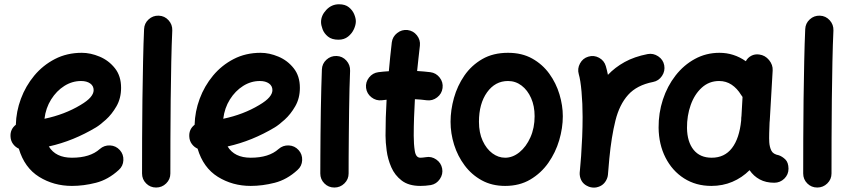

<svg xmlns="http://www.w3.org/2000/svg" viewBox="-20 -796 3894 881"><path d="M524.9 -16.1Q476.6 28.3 420.2 42.7Q363.8 57.1 310.1 57.1Q226.6 57.1 159.4 15.4Q92.3 -26.4 66.4 -113.8Q50.3 -121.1 39.8 -135.5Q29.3 -149.9 28.3 -168.5Q25.9 -202.6 52.7 -223.6Q54.2 -284.2 75.9 -342.8Q97.7 -401.4 137.2 -449Q176.8 -496.6 231.9 -525.1Q287.1 -553.7 355.5 -553.7Q395.5 -553.7 437.3 -536.1Q479 -518.6 507.3 -482.9Q535.6 -447.3 535.6 -393.1Q535.6 -345.2 514.4 -308.3Q493.2 -271.5 465.8 -246.8Q438.5 -222.2 420.4 -211.4Q369.1 -180.7 315.2 -158.7Q261.2 -136.7 204.1 -124Q235.4 -72.3 310.1 -72.3Q393.6 -72.3 438 -112.3Q458 -129.9 484.9 -128.7Q511.7 -127.4 529.8 -107.4Q547.4 -87.9 546.1 -60.8Q544.9 -33.7 524.9 -16.1ZM352.1 -424.3Q311 -424.3 275.1 -401.6Q239.3 -378.9 214.6 -339.6Q189.9 -300.3 184.1 -251Q276.9 -270.5 349.1 -314Q381.3 -333 395.5 -349.9Q409.7 -366.7 409.7 -382.3Q409.7 -401.9 393.8 -413.1Q377.9 -424.3 352.1 -424.3Z M708.5 -724.1Q735.4 -723.1 753.4 -703.1Q771.5 -683.1 770.5 -656.2Q767.6 -594.7 765.9 -512Q764.2 -429.2 763.2 -338.4Q762.2 -247.6 762 -159.7Q761.7 -71.8 761.7 0Q761.7 26.9 742.4 45.7Q723.1 64.5 696.3 64.5Q669.4 64.5 650.6 45.7Q631.8 26.9 631.8 0Q631.8 -72.3 632.1 -160.2Q632.3 -248 633.5 -339.4Q634.8 -430.7 636.5 -514.4Q638.2 -598.1 641.1 -662.1Q642.1 -689 661.9 -707Q681.6 -725.1 708.5 -724.1Z M1345.2 -16.1Q1296.9 28.3 1240.5 42.7Q1184.1 57.1 1130.4 57.1Q1046.9 57.1 979.7 15.4Q912.6 -26.4 886.7 -113.8Q870.6 -121.1 860.1 -135.5Q849.6 -149.9 848.6 -168.5Q846.2 -202.6 873 -223.6Q874.5 -284.2 896.2 -342.8Q918 -401.4 957.5 -449Q997.1 -496.6 1052.2 -525.1Q1107.4 -553.7 1175.8 -553.7Q1215.8 -553.7 1257.6 -536.1Q1299.3 -518.6 1327.6 -482.9Q1356 -447.3 1356 -393.1Q1356 -345.2 1334.7 -308.3Q1313.5 -271.5 1286.1 -246.8Q1258.8 -222.2 1240.7 -211.4Q1189.5 -180.7 1135.5 -158.7Q1081.5 -136.7 1024.4 -124Q1055.7 -72.3 1130.4 -72.3Q1213.9 -72.3 1258.3 -112.3Q1278.3 -129.9 1305.2 -128.7Q1332 -127.4 1350.1 -107.4Q1367.7 -87.9 1366.5 -60.8Q1365.2 -33.7 1345.2 -16.1ZM1172.4 -424.3Q1131.3 -424.3 1095.5 -401.6Q1059.6 -378.9 1034.9 -339.6Q1010.3 -300.3 1004.4 -251Q1097.2 -270.5 1169.4 -314Q1201.7 -333 1215.8 -349.9Q1230 -366.7 1230 -382.3Q1230 -401.9 1214.1 -413.1Q1198.2 -424.3 1172.4 -424.3Z M1453.1 -694.8Q1453.1 -725.1 1477.3 -750.7Q1501.5 -776.4 1535.6 -776.4Q1564 -776.4 1580.8 -762.7Q1597.7 -749 1605.2 -730.7Q1612.8 -712.4 1612.8 -698.2Q1612.8 -681.6 1603.8 -661.9Q1594.7 -642.1 1576.9 -627.9Q1559.1 -613.8 1533.2 -613.8Q1502.4 -613.8 1484.9 -628.2Q1467.3 -642.6 1460.2 -661.6Q1453.1 -680.7 1453.1 -694.8ZM1524.4 -539.1Q1551.3 -538.1 1569.3 -518.1Q1587.4 -498 1586.4 -471.2Q1585 -437.5 1583.7 -389.4Q1582.5 -341.3 1581.8 -286.6Q1581.1 -231.9 1580.6 -177.7Q1580.1 -123.5 1579.8 -77.1Q1579.6 -30.8 1579.6 0Q1579.6 26.9 1560.3 45.7Q1541 64.5 1514.2 64.5Q1487.3 64.5 1468.5 45.7Q1449.7 26.9 1449.7 0Q1449.7 -31.2 1450 -77.6Q1450.2 -124 1450.7 -178.5Q1451.2 -232.9 1452.1 -288.1Q1453.1 -343.3 1454.3 -392.6Q1455.6 -441.9 1457 -477.1Q1458 -503.9 1477.8 -522Q1497.6 -540 1524.4 -539.1Z M2010.7 -392.1Q2007.3 -365.7 1985.8 -349.1Q1964.4 -332.5 1938 -335.9Q1912.6 -339.4 1883.8 -340.8Q1881.3 -299.3 1879.9 -257.3Q1878.4 -215.3 1878.4 -173.3Q1878.4 -134.8 1883.3 -103.5Q1888.2 -72.3 1908.7 -72.3Q1918 -72.3 1933.6 -74.7Q1959.5 -79.6 1981.7 -64.2Q2003.9 -48.8 2008.8 -22.9Q2013.7 2.9 1998.3 25.6Q1982.9 48.3 1957 53.2Q1943.8 55.2 1931.9 56.2Q1919.9 57.1 1908.7 57.1Q1855.5 57.1 1823.5 32.7Q1791.5 8.3 1775.4 -28.8Q1759.3 -65.9 1754.2 -105Q1749 -144 1749 -173.3Q1749 -215.3 1750.2 -256.6Q1751.5 -297.9 1753.9 -338.4Q1742.7 -337.4 1731.9 -335.9Q1705.6 -333 1684.3 -349.6Q1663.1 -366.2 1659.7 -392.6Q1656.7 -418.9 1673.3 -440.2Q1689.9 -461.4 1716.3 -464.8Q1739.3 -467.8 1764.2 -469.2Q1767.1 -502.4 1770.5 -535.6Q1773.9 -568.8 1777.8 -601.6Q1781.2 -627.9 1802.5 -644.5Q1823.7 -661.1 1850.1 -658.2Q1876.5 -654.8 1893.1 -633.8Q1909.7 -612.8 1906.7 -586.4Q1903.3 -557.1 1900.1 -528.1Q1897 -499 1894 -470.2Q1925.8 -468.3 1954.6 -464.8Q1981 -461.4 1997.6 -439.9Q2014.2 -418.5 2010.7 -392.1Z M2311 -553.7Q2375 -553.7 2422.1 -527.3Q2469.2 -501 2500.5 -457.8Q2531.7 -414.6 2547.1 -363.3Q2562.5 -312 2562.5 -262.7Q2562.5 -208.5 2545.9 -152.3Q2529.3 -96.2 2496.1 -48.8Q2462.9 -1.5 2413.3 27.8Q2363.8 57.1 2297.9 57.1Q2237.3 57.1 2190.7 31.5Q2144 5.9 2112.1 -36.9Q2080.1 -79.6 2063.7 -131.8Q2047.4 -184.1 2047.4 -237.3Q2047.4 -291 2063 -346.7Q2078.6 -402.3 2110.8 -449.2Q2143.1 -496.1 2192.9 -524.9Q2242.7 -553.7 2311 -553.7ZM2311 -424.3Q2252 -424.3 2214.8 -372.3Q2177.7 -320.3 2177.7 -237.3Q2177.7 -187 2194.8 -149.9Q2211.9 -112.8 2239.3 -92.5Q2266.6 -72.3 2297.9 -72.3Q2332.5 -72.3 2363.5 -97.4Q2394.5 -122.6 2413.8 -165.8Q2433.1 -209 2433.1 -262.7Q2433.1 -309.6 2417 -345.9Q2400.9 -382.3 2373.3 -403.3Q2345.7 -424.3 2311 -424.3Z M2698.2 64.5Q2689.5 63.5 2681.2 60.5Q2681.2 60.5 2680.7 60.1Q2680.2 60.1 2679.7 59.6Q2647.9 46.9 2641.1 13.2Q2639.2 3.4 2640.1 -6.3Q2640.1 -8.3 2640.6 -10.3Q2642.1 -27.8 2643.6 -45.4Q2645 -63 2646.5 -80.6Q2649.4 -122.1 2651.4 -168.2Q2653.3 -214.4 2653.3 -259.8Q2653.3 -321.3 2648.4 -375.2Q2643.6 -429.2 2635.7 -455.6Q2628.4 -481 2641.4 -504.9Q2654.3 -528.8 2679.7 -536.1Q2705.1 -543.9 2728.8 -531Q2752.4 -518.1 2759.8 -492.7Q2765.1 -474.6 2769.5 -452.6Q2801.8 -486.8 2846.4 -511.5Q2891.1 -536.1 2951.7 -547.9Q2977.5 -552.7 3000.2 -537.6Q3022.9 -522.5 3027.8 -496.6Q3032.7 -470.2 3017.6 -447.5Q3002.4 -424.8 2976.6 -419.9Q2902.3 -405.3 2862.3 -360.8Q2822.3 -316.4 2804 -242.9Q2785.6 -169.4 2775.9 -68.4Q2772.9 -28.8 2769.5 6.3Q2768.6 16.1 2764.6 24.9Q2751 56.6 2717.8 63.5Q2716.8 63.5 2716.3 64Q2716.3 64 2715.8 64Q2707 65.4 2698.2 64.5Z M3532.7 42.5Q3494.1 42.5 3466.1 27.3Q3438 12.2 3419.4 -15.1Q3384.8 19.5 3340.3 38.3Q3295.9 57.1 3244.1 57.1Q3173.3 57.1 3118.9 22.5Q3064.5 -12.2 3033.7 -72.8Q3002.9 -133.3 3002 -210Q3001.5 -277.3 3021.7 -339.1Q3042 -400.9 3079.6 -449.2Q3117.2 -497.6 3168.7 -525.6Q3220.2 -553.7 3281.2 -553.7Q3347.2 -553.7 3402.3 -515.1Q3410.6 -531.2 3427.2 -540Q3443.8 -548.8 3463.9 -545.9Q3490.7 -542.5 3508.8 -520.5Q3526.9 -498.5 3525.4 -472.7L3512.2 -244.6Q3511.7 -239.3 3511.2 -233.4Q3510.3 -212.4 3509.5 -185.5Q3508.8 -158.7 3509.8 -143.6Q3511.2 -121.6 3519.3 -105Q3527.3 -88.4 3553.7 -83.5Q3569.3 -78.1 3583.5 -64.5Q3597.7 -50.8 3598.1 -22Q3598.1 4.9 3578.9 23.7Q3559.6 42.5 3532.7 42.5ZM3245.6 -72.3Q3304.7 -72.3 3338.6 -116.5Q3372.6 -160.6 3380.9 -243.2Q3380.9 -250 3381.3 -255.9Q3381.3 -260.3 3382.3 -264.2L3387.2 -351.1Q3383.3 -355.5 3380.4 -360.8Q3362.3 -390.6 3336.9 -407.5Q3311.5 -424.3 3279.8 -424.3Q3233.9 -424.3 3200.4 -394Q3167 -363.8 3149.4 -314.5Q3131.8 -265.1 3132.3 -208.5Q3133.3 -145 3162.6 -108.6Q3191.9 -72.3 3245.6 -72.3Z M3742.2 -724.1Q3769 -723.1 3787.1 -703.1Q3805.2 -683.1 3804.2 -656.2Q3801.3 -594.7 3799.6 -512Q3797.9 -429.2 3796.9 -338.4Q3795.9 -247.6 3795.7 -159.7Q3795.4 -71.8 3795.4 0Q3795.4 26.9 3776.1 45.7Q3756.8 64.5 3730 64.5Q3703.1 64.5 3684.3 45.7Q3665.5 26.9 3665.5 0Q3665.5 -72.3 3665.8 -160.2Q3666 -248 3667.2 -339.4Q3668.5 -430.7 3670.2 -514.4Q3671.9 -598.1 3674.8 -662.1Q3675.8 -689 3695.6 -707Q3715.3 -725.1 3742.2 -724.1Z"/></svg>

Font: Mikhak-DS1-FD Bold
Style: Bold
Weight: 700
Designer: Amin Abedi
Version: Version 3.2